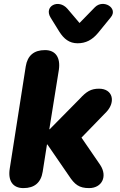

<svg xmlns="http://www.w3.org/2000/svg" viewBox="-20 -956 615 985"><path d="M100 9C157 9 190 -19 199 -75L221 -215H223L333 -55C363 -9 386 9 437 9C503 9 533 -51 494 -110L398 -250L527 -383C574 -434 559 -501 488 -501C446 -501 423 -486 389 -449L235 -293H233L282 -598C291 -661 265 -699 211 -699C154 -699 121 -671 112 -615L30 -91C20 -28 46 9 100 9ZM378 -734C420 -734 453 -751 483 -787L549 -868C587 -915 510 -962 467 -919L388 -838L326 -911C280 -964 203 -924 240 -865L284 -794C308 -756 336 -734 378 -734Z"/></svg>

Font: SN Pro Heavy
Style: Italic
Weight: 800
Italic angle: -9°
Designer: Tobias Whetton
Foundry: Supernotes
Version: Version 1.001;Glyphs 3.2 (3249)